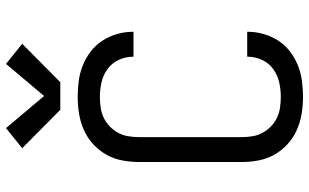

<svg xmlns="http://www.w3.org/2000/svg" viewBox="-215 -807 1030 640"><g transform="rotate(-90 300.0 -487.0)"><path d="M297 8Q269 8 241 3.5Q213 -1 187 -12.5Q161 -24 140 -43Q119 -62 105 -86.5Q91 -111 85.5 -139Q80 -167 80 -195V-540Q80 -568 85.5 -596Q91 -624 105 -648.5Q119 -673 140 -692Q161 -711 187 -722.5Q213 -734 241 -738.5Q269 -743 297 -743Q324 -743 350.5 -739.5Q377 -736 402 -726Q427 -716 448.5 -699.5Q470 -683 484.5 -660.5Q499 -638 506.5 -612Q514 -586 514 -560Q514 -559 514 -558Q514 -557 514 -557H431Q431 -557 431 -557.5Q431 -558 431 -558Q431 -583 420.5 -606Q410 -629 390 -643.5Q370 -658 346 -663.5Q322 -669 297 -669Q280 -669 262 -666.5Q244 -664 228 -656.5Q212 -649 199 -636.5Q186 -624 177.5 -608.5Q169 -593 166 -575.5Q163 -558 163 -540V-195Q163 -177 166 -159.5Q169 -142 177.5 -126.5Q186 -111 199 -98.5Q212 -86 228 -78.5Q244 -71 262 -68.5Q280 -66 297 -66Q322 -66 346 -71.5Q370 -77 390 -91.5Q410 -106 420.5 -129Q431 -152 431 -177Q431 -177 431 -177.5Q431 -178 431 -178H514Q514 -178 514 -177Q514 -176 514 -175Q514 -149 506.5 -123Q499 -97 484.5 -74.5Q470 -52 448.5 -35.5Q427 -19 402 -9Q377 1 350.5 4.5Q324 8 297 8ZM346 -801H254L126 -928L193 -982L300 -855L407 -982L474 -928Z"/></g></svg>

Font: Zed Sans Extended
Style: Regular
Weight: 400
Width: 7
Designer: Belleve Invis
Foundry: Belleve Invis
Version: Version 1.0.0; ttfautohint (v1.8.4)